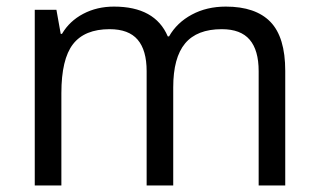

<svg xmlns="http://www.w3.org/2000/svg" viewBox="-20 -565 970 585"><path d="M768.1 0V-348.1Q768.1 -412.1 740.7 -444.1Q713.4 -476.1 655.8 -476.1Q580.1 -476.1 543.9 -432.6Q507.8 -389.2 507.8 -298.8V0H426.8V-348.1Q426.8 -412.1 399.4 -444.1Q372.1 -476.1 314 -476.1Q237.8 -476.1 202.4 -430.4Q167 -384.8 167 -280.8V0H85.9V-535.2H151.9L165 -461.9H168.9Q191.9 -501 233.6 -522.9Q275.4 -544.9 327.1 -544.9Q452.6 -544.9 491.2 -454.1H495.1Q519 -496.1 564.5 -520.5Q609.9 -544.9 668 -544.9Q758.8 -544.9 804 -498.3Q849.1 -451.7 849.1 -349.1V0Z"/></svg>

Font: f04975060
Style: Regular
Weight: 400
Foundry: Ascender Corporation
Version: Version 1.10